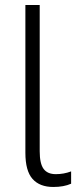

<svg xmlns="http://www.w3.org/2000/svg" viewBox="-20 -734 315 764"><path d="M81 -126V-714H138V-132Q138 -83 153.5 -62Q169 -41 202 -41Q234 -41 263 -52V-3Q234 10 192 10Q138 10 109.5 -22Q81 -54 81 -126Z"/></svg>

Font: Noto Sans UI NarrowLight
Style: Regular
Weight: 300
Width: 4
Designer: Monotype Design Team
Foundry: Monotype Imaging Inc.
Version: Version 1.001